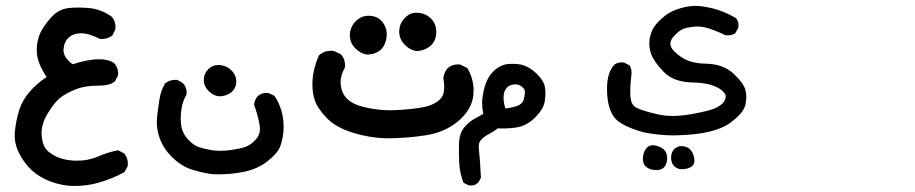

<svg xmlns="http://www.w3.org/2000/svg" viewBox="-20 -278 3040 638"><path d="M38.1 219.2Q28.8 196.3 28.8 171.9Q28.8 163.6 29.8 155.8Q33.2 123.5 43 90.8Q54.7 49.8 91.8 12.7Q110.8 -5.9 134.8 -22Q118.7 -46.4 110.4 -67.9Q102.1 -89.4 102.1 -112.3Q102.1 -133.3 108.4 -153.8Q112.3 -167.5 119.1 -178.7Q132.3 -201.2 153.3 -223.6Q175.8 -247.6 209.5 -251.5Q224.6 -252.9 241.7 -252.9Q258.8 -252.9 278.8 -251Q317.4 -246.6 351.1 -222.7Q363.8 -208 363.8 -188.5Q363.8 -185.1 363.3 -180.2L353 -159.7L351.1 -158.7Q336.9 -148.4 317.9 -148.4Q315.9 -148.4 312.5 -148.4Q275.4 -167.5 249 -167.5Q238.3 -167.5 228.5 -164.6Q197.3 -154.3 191.9 -120.6Q190.9 -116.2 190.9 -112.3Q190.9 -85.9 221.7 -64.5Q245.1 -72.3 267.6 -76.7Q290 -81.1 308.6 -81.1Q341.8 -81.1 358.9 -68.4Q372.6 -53.7 372.6 -34.7Q372.6 -31.7 372.1 -26.9L361.8 -7.8L360.4 -6.8Q352.1 0.5 337.4 3.7Q322.8 6.8 302.2 6.8Q262.2 6.8 232.2 18.6Q202.1 30.3 182.1 45.4Q162.1 60.1 138.7 98.6Q118.2 131.8 118.2 165Q118.2 169.4 118.7 174.3Q121.6 210.9 142.6 227.1Q164.6 244.6 192.4 251Q212.9 255.9 234.9 255.9Q253.9 255.9 267.1 253.4Q290 249 306.6 241.7Q337.4 228 372.6 221.2L392.6 231.9L394 233.4Q404.8 247.1 404.8 265.6Q404.8 269 404.3 273.9L393.6 293.9Q349.6 317.9 303.7 330.1Q268.6 339.8 230 339.8Q213.9 339.8 204.1 338.9Q165.5 334 130.9 317.9Q95.7 301.3 72.8 274.7Q49.8 248 38.1 219.2Z M501 127.4Q501 118.7 502 109.9Q505.9 77.1 510 51Q514.2 24.9 527.8 0L529.3 -1Q543 -12.7 563 -12.7Q564.9 -12.7 568.8 -12.7L586.9 -2.4L587.9 -1.5Q600.1 11.7 600.1 29.3Q600.1 32.2 599.6 36.6Q586.4 59.1 583 84.5Q580.6 99.6 580.6 112.8Q580.6 126 582 137.2Q585 165.5 608.4 189Q623.5 204.6 639.2 210Q658.2 216.8 681.6 220.7Q695.3 223.1 708 223.1Q720.7 223.1 728.5 222.4Q736.3 221.7 741.5 221.2Q746.6 220.7 752 219.7Q757.3 218.8 762.7 217.8Q773.4 216.3 784.2 213.4Q809.6 208 829.1 186.5Q843.8 170.9 843.8 149.9Q843.8 143.1 842.3 135.7Q836.4 101.6 824.2 70.3Q825.2 61 828.1 54.4Q831.1 47.9 836.4 41.5Q843.8 35.2 851.1 33Q858.4 30.8 863 30.8Q867.7 30.8 872.1 31.2L892.1 40.5Q922.4 86.4 922.4 142.6Q922.4 153.3 921.4 163.6Q918 192.4 909.7 211.9Q900.9 232.4 867.7 258.8Q834.5 284.7 785.6 293.9Q746.6 301.3 705.1 301.3Q690.4 301.3 685.5 300.8Q650.4 295.9 618.2 285.6Q582.5 274.9 549.8 242.2Q522 213.9 510.3 180.2Q501 153.3 501 127.4ZM673.8 24.9Q657.2 8.8 657.2 -12.2Q657.2 -33.7 673.3 -49.3Q686.5 -62 706.1 -62Q710 -62 713.9 -61.5Q737.3 -58.1 752 -41Q765.1 -26.4 765.1 -8.3Q765.1 17.1 745.6 30.8Q730 42 707 42H706.5Q688.5 39.6 673.8 24.9Z M1018.1 2.4Q1018.1 -4.4 1018.6 -11.2Q1020.5 -49.8 1039.6 -93.8L1040.5 -94.7Q1057.1 -109.4 1079.1 -109.4Q1084.5 -109.4 1091.3 -107.9L1113.3 -97.2L1114.3 -95.7Q1126.5 -82 1126.5 -61.5Q1126.5 -58.6 1126 -53.2Q1111.8 -28.8 1111.8 -4.9Q1111.8 1.5 1112.8 7.3Q1116.7 37.1 1138.7 54.9Q1160.6 72.8 1204.6 81.1Q1241.2 88.4 1278.3 88.4Q1286.6 88.4 1294.9 87.9Q1340.8 85.9 1380.6 79.3Q1420.4 72.8 1441.9 52.2Q1456.1 39.1 1456.1 10.7Q1456.1 -1.5 1453.1 -18.6Q1455.6 -37.6 1467.3 -51.3Q1481.4 -64 1502 -64Q1504.9 -64 1509.8 -63.5L1532.7 -51.8L1534.2 -49.8Q1553.7 -15.1 1553.7 22Q1553.7 31.2 1552.7 40.5Q1546.4 87.9 1502 125Q1458.5 161.6 1394.5 171.6Q1330.6 181.6 1262.7 181.6H1262.2Q1204.6 179.7 1151.4 162.6Q1096.2 145.5 1065.7 114Q1035.2 82.5 1025.9 54.7Q1018.1 32.2 1018.1 2.4ZM1142.6 -160.6Q1142.6 -189 1163.6 -209Q1181.2 -225.6 1204.6 -225.6Q1237.8 -225.6 1254.4 -200.2Q1265.1 -184.1 1265.1 -164.6Q1265.1 -158.2 1263.7 -148.9Q1262.2 -139.6 1257.8 -130.4Q1252 -117.7 1241.7 -109.9Q1224.1 -96.7 1200.2 -96.7H1199.7Q1179.2 -99.1 1160.9 -117.2Q1142.6 -135.3 1142.6 -160.6ZM1306.6 -172.9Q1306.6 -200.7 1327.1 -220.2Q1342.8 -235.8 1363.8 -235.8Q1380.4 -235.8 1395.5 -228.5Q1408.7 -221.7 1417.5 -210.4Q1429.7 -193.8 1429.7 -172.4Q1429.7 -139.6 1406.7 -122.6Q1387.2 -108.4 1363.3 -108.4H1362.3Q1339.8 -112.8 1323.2 -131.1Q1306.6 -149.4 1306.6 -172.9Z M1505.9 263.2Q1504.9 244.6 1504.9 228Q1504.9 211.4 1505.4 197.3Q1506.8 161.6 1525.9 141.6Q1543.9 122.6 1561 114.3Q1573.7 107.9 1585.9 100.1Q1582 82 1582 65.2Q1582 48.3 1586.4 26.9Q1588.9 15.1 1592.8 3.4Q1601.1 -22.5 1619.4 -40.8Q1637.7 -59.1 1659.7 -64Q1670.4 -65.9 1682.6 -65.9Q1694.8 -65.9 1708 -64Q1737.8 -58.6 1766.1 -30.3Q1788.1 -8.3 1791 13.2Q1792.5 22.5 1792.5 28.3Q1792.5 45.9 1790 59.6Q1785.6 85 1759 111.6Q1732.4 138.2 1701.2 144.5Q1678.7 148.9 1650.9 148.9Q1642.6 148.9 1634.3 148.4Q1618.2 160.6 1601.1 169.4Q1585 178.2 1576.7 189Q1570.8 195.8 1570.8 210.9Q1570.8 216.8 1571.8 223.6Q1575.2 252.4 1578.1 312.5L1569.8 328.1L1568.8 328.6Q1559.6 338.4 1545.4 338.4Q1542.5 338.4 1537.6 337.9L1520 329.1L1519 326.2Q1507.8 296.4 1505.9 263.2ZM1721.2 17.6Q1718.3 13.2 1712.4 8.8Q1704.6 2.4 1693.4 2.4Q1664.1 2.4 1655.8 28.3Q1653.3 36.1 1653.3 46.4Q1653.3 62 1659.2 82.5Q1684.6 79.6 1701.2 72.8Q1715.3 66.4 1719.2 55.7Q1721.2 48.8 1722.7 42.2Q1724.1 35.6 1724.1 32Q1724.1 28.3 1724.1 27.6Q1724.1 26.9 1724.1 25.6Q1724.1 24.4 1723.6 22.9Q1723.1 21.5 1722.7 20.3Q1722.2 19 1721.2 17.6Z M2126 275.4Q2116.2 266.1 2116.2 251Q2116.2 246.1 2116.7 242.2Q2119.6 221.7 2130.9 211.4Q2138.7 204.6 2150.4 204.6Q2157.7 204.6 2165 207.5Q2178.7 211.9 2185.8 218.8Q2192.9 225.6 2194.8 233.6Q2196.8 241.7 2196.8 246.1Q2196.8 250.5 2196.8 252.4Q2195.8 261.2 2192.9 268.1Q2189.9 274.9 2186.5 278.3Q2177.2 287.1 2160.6 287.1Q2138.7 287.1 2126 275.4ZM2246.1 284.2Q2230.5 284.2 2220.2 273.9Q2210 263.7 2210 246.1Q2210 225.6 2224.1 214.4Q2233.4 207.5 2244.6 207.5Q2251.5 207.5 2259.3 210Q2278.8 216.8 2285.2 240.7Q2287.6 248.5 2287.6 254.9Q2287.6 266.6 2280.8 273.4L2277.3 275.9Q2265.1 284.2 2246.1 284.2ZM1997.1 16.6Q1997.1 -9.3 2002.9 -29.5Q2008.8 -49.8 2022.5 -64Q2033.2 -70.8 2045.9 -70.8Q2049.3 -70.8 2054.2 -69.8L2070.8 -61.5L2072.3 -60.1Q2078.6 -49.8 2078.6 -37.1Q2078.6 -33.7 2078.1 -30.3Q2074.2 4.9 2074.2 23.9Q2074.2 43 2076.2 52.7Q2080.1 73.7 2097.2 81.1Q2116.7 90.3 2157.7 100.1Q2187 107.4 2216.3 107.4Q2227.5 107.4 2239.3 106.4Q2280.8 102.5 2329.6 90.3Q2375.5 79.1 2388.2 55.7Q2391.6 49.3 2391.6 43.5Q2391.6 30.3 2371.6 17.1Q2340.3 -2.9 2282.2 -3.9Q2218.3 -4.9 2185.1 -39.6Q2153.3 -72.8 2144 -97.7Q2137.7 -115.2 2137.7 -132.8Q2137.7 -141.1 2138.7 -148.9Q2143.1 -173.8 2154.8 -190.4Q2166 -206.5 2189 -225.1Q2212.4 -243.7 2247.6 -252.4Q2269.5 -258.3 2291 -258.3Q2304.2 -258.3 2315.2 -256.6Q2326.2 -254.9 2334 -253.2Q2341.8 -251.5 2349.1 -250Q2387.7 -240.2 2425.3 -217.8L2426.3 -216.8Q2434.1 -207 2434.1 -193.4Q2434.1 -189.9 2433.1 -185.1L2423.8 -168.5L2422.4 -167Q2412.1 -160.6 2398.9 -160.6Q2395.5 -160.6 2390.1 -161.1Q2363.3 -174.3 2336.4 -183.1Q2315.4 -189.9 2296.4 -189.9Q2292 -189.9 2288.1 -189.5Q2265.6 -187.5 2251 -182.1Q2236.8 -176.8 2220.2 -158.7Q2207.5 -145.5 2207.5 -132.3Q2207.5 -129.4 2208.5 -127Q2211.9 -110.4 2242.9 -88.9Q2273.9 -67.4 2325.7 -66.4Q2382.8 -65.4 2417.5 -33.2Q2451.2 -1.5 2457 21Q2460 31.2 2460 43.7Q2460 56.2 2457 70.3Q2450.2 98.1 2406.2 130.4Q2354 168 2235.4 171.4Q2226.6 171.9 2218 171.9Q2209.5 171.9 2197.5 171.4Q2185.5 170.9 2170.4 169.4Q2139.6 166.5 2112.3 160.2V159.7Q2039.1 138.7 2018.6 108.4Q1997.1 77.1 1997.1 16.6Z"/></svg>

Font: Bakudai
Style: Bold
Weight: 700
Version: Version 1.48